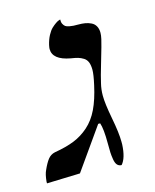

<svg xmlns="http://www.w3.org/2000/svg" viewBox="-130 -617 555 687"><g transform="rotate(-15 148.0 -274.0)"><path d="M240.2 -295.9Q234.9 -274.9 234.9 -251Q234.9 -222.2 245.8 -164.8Q256.8 -107.4 256.8 -75.2V-64.9Q254.4 -15.1 235.8 5.9Q226.1 5.9 220 -0.7Q213.9 -7.3 211.4 -22.2Q209 -37.1 208.5 -48.1Q208 -59.1 208 -81.1Q208 -136.2 200.2 -158.2H192.9L84 -3.9L-39.1 0V-6.8Q-36.6 -33.2 -29.8 -46.9Q-19.5 -70.3 -9.3 -83.5Q1 -96.7 17.1 -100.1Q60.5 -107.4 90.3 -119.4Q120.1 -131.3 145.3 -153.6Q170.4 -175.8 187 -210.2Q203.6 -244.6 214.8 -295.9Q223.1 -333 223.1 -350.1Q223.1 -367.2 218.8 -378.4Q214.4 -389.6 204.6 -395.8Q194.8 -401.9 184.8 -404.8Q174.8 -407.7 158.2 -410.2Q94.2 -421.9 94.2 -461.9Q94.2 -466.3 96.2 -476.1Q100.6 -495.1 108.6 -510.3Q116.7 -525.4 125 -533.2Q133.3 -541 140.9 -546.1Q148.4 -551.3 153.3 -552.7L158.2 -554.2Q157.7 -544.4 161.1 -537.6Q164.6 -530.8 169.4 -527.3Q174.3 -523.9 183.6 -522.2Q192.9 -520.5 198.5 -520.3Q204.1 -520 214.8 -520Q230 -520 241.5 -518.1Q252.9 -516.1 263.4 -511Q273.9 -505.9 279.5 -495.8Q285.2 -485.8 285.2 -471.2Q285.2 -461.4 282.2 -448.2Q278.3 -430.2 261.2 -372.8Q244.1 -315.4 240.2 -295.9Z"/></g></svg>

Font: Common Serif
Style: Italic
Weight: 400
Italic angle: -12°
Designer: Philipp H. Poll, Khaled Hosny
Foundry: Stefan Peev, Context Ltd.
Version: Version 1.026